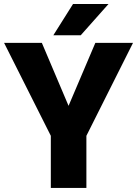

<svg xmlns="http://www.w3.org/2000/svg" viewBox="-22 -921 672 941"><path d="M183.1 -710.9 314 -402.3 445.3 -710.9H629.9L401.4 -255.4V0H227.1V-255.4L-2 -710.9ZM239.3 -748 335.9 -901.4H509.8L373.5 -748Z"/></svg>

Font: Vazirmatn FD Black
Style: Regular
Weight: 900
Designer: Saber Rastikerdar
Foundry: Saber Rastikerdar
Version: Version 33.003